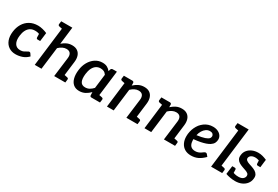

<svg xmlns="http://www.w3.org/2000/svg" viewBox="65 -1762 4045 2791"><g transform="rotate(30 2087.5 -366.5)"><path d="M225 7Q159 7 111 -25.5Q63 -58 41 -117.5Q19 -177 29 -257Q38 -333 73.5 -392.5Q109 -452 168 -485.5Q227 -519 307 -519Q342 -519 383 -509Q424 -499 460 -483L452 -417L392 -412Q373 -423 352.5 -428Q332 -433 304 -433Q257 -433 224 -411.5Q191 -390 171 -350Q151 -310 145 -257Q134 -174 163 -126Q192 -78 255 -78Q290 -78 314.5 -90Q339 -102 356.5 -114Q374 -126 386 -126Q399 -126 406 -116L433 -75Q389 -30 335 -11.5Q281 7 225 7ZM375 -435 452 -417 442 -339H401Q388 -339 383 -345.5Q378 -352 377 -363Z M547 0 637 -741H750L715 -451Q750 -482 789.5 -500.5Q829 -519 878 -519Q934 -519 969 -494.5Q1004 -470 1018.5 -426.5Q1033 -383 1026 -326L986 0H873L914 -326Q920 -376 899.5 -404Q879 -432 832 -432Q799 -432 767 -416Q735 -400 706 -372L660 0ZM960 0 983 -92 1045 -79Q1057 -76 1062.5 -70Q1068 -64 1066 -52L1060 0ZM664 -741 641 -649 579 -662Q567 -665 561.5 -671.5Q556 -678 557 -690L564 -741Z M1294 7Q1233 7 1194.5 -25.5Q1156 -58 1141 -117Q1126 -176 1136 -254Q1145 -329 1179 -389Q1213 -449 1266.5 -485Q1320 -521 1388 -521Q1435 -521 1466.5 -504Q1498 -487 1521 -457L1531 -490Q1539 -511 1562 -511H1631L1569 0H1499Q1475 0 1473 -22L1471 -76Q1434 -38 1390.5 -15.5Q1347 7 1294 7ZM1343 -82Q1382 -82 1413.5 -99.5Q1445 -117 1473 -148L1502 -384Q1484 -412 1459.5 -423.5Q1435 -435 1404 -435Q1362 -435 1330.5 -414Q1299 -393 1279 -352.5Q1259 -312 1252 -254Q1242 -170 1263.5 -126Q1285 -82 1343 -82ZM1542 0 1565 -92 1628 -79Q1639 -76 1644.5 -70Q1650 -64 1649 -52L1642 0Z M1759 0 1821 -511H1890Q1913 -511 1917 -490L1918 -444Q1955 -478 1996.5 -498.5Q2038 -519 2090 -519Q2146 -519 2181 -494.5Q2216 -470 2230.5 -426.5Q2245 -383 2238 -326L2198 0H2085L2126 -326Q2132 -376 2111.5 -404Q2091 -432 2044 -432Q2011 -432 1979 -416Q1947 -400 1918 -372L1872 0ZM2172 0 2195 -92 2257 -79Q2269 -77 2274.5 -70.5Q2280 -64 2278 -52L2272 0ZM1848 -511 1825 -419 1762 -432Q1751 -435 1745.5 -441.5Q1740 -448 1741 -460L1748 -511Z M2389 0 2451 -511H2520Q2543 -511 2547 -490L2548 -444Q2585 -478 2626.5 -498.5Q2668 -519 2720 -519Q2776 -519 2811 -494.5Q2846 -470 2860.5 -426.5Q2875 -383 2868 -326L2828 0H2715L2756 -326Q2762 -376 2741.5 -404Q2721 -432 2674 -432Q2641 -432 2609 -416Q2577 -400 2548 -372L2502 0ZM2802 0 2825 -92 2887 -79Q2899 -77 2904.5 -70.5Q2910 -64 2908 -52L2902 0ZM2478 -511 2455 -419 2392 -432Q2381 -435 2375.5 -441.5Q2370 -448 2371 -460L2378 -511Z M3169 7Q3108 7 3064.5 -19Q3021 -45 2997.5 -93Q2974 -141 2974 -204Q2974 -224 2976 -243.5Q2978 -263 2983 -283Q2991 -321 3007.5 -356Q3024 -391 3047 -421Q3059 -435 3072.5 -448Q3086 -461 3101 -472Q3131 -494 3167 -506Q3203 -518 3244 -518Q3291 -518 3327 -501Q3363 -484 3382 -456Q3401 -428 3401 -395Q3401 -362 3387 -334Q3373 -306 3338 -283Q3314 -268 3279 -255.5Q3244 -243 3196 -233.5Q3148 -224 3084 -218Q3084 -212 3084 -204Q3084 -196 3085 -195Q3087 -138 3113.5 -108.5Q3140 -79 3191 -79Q3221 -79 3245.5 -88.5Q3270 -98 3286 -110Q3295 -116 3304 -123Q3313 -130 3322 -134.5Q3331 -139 3340 -139Q3352 -139 3361 -129L3389 -95Q3339 -44 3287 -18.5Q3235 7 3169 7ZM3094 -290Q3136 -296 3169 -302.5Q3202 -309 3224.5 -317Q3247 -325 3263 -334Q3284 -345 3292 -360Q3300 -375 3300 -391Q3300 -410 3284 -425Q3268 -440 3237 -440Q3201 -440 3172.5 -420Q3144 -400 3123.5 -366.5Q3103 -333 3094 -290Z M3507 0 3597 -741H3710L3620 0ZM3593 0 3616 -92 3679 -79Q3690 -76 3695.5 -70Q3701 -64 3700 -52L3693 0ZM3624 -741 3601 -649 3539 -662Q3527 -665 3521.5 -671.5Q3516 -678 3517 -690L3524 -741Z M3911 8Q3870 8 3826.5 0Q3783 -8 3752 -20L3762 -100L3816 -98Q3826 -88 3855.5 -79.5Q3885 -71 3921 -71Q3969 -71 3994.5 -90Q4020 -109 4024 -139Q4026 -166 4009.5 -180Q3993 -194 3965 -203.5Q3937 -213 3906 -224Q3872 -236 3845 -252.5Q3818 -269 3804 -296Q3790 -323 3796 -364Q3801 -410 3829.5 -445Q3858 -480 3903 -499.5Q3948 -519 4003 -519Q4040 -519 4075.5 -509.5Q4111 -500 4147 -484L4139 -423L4079 -420Q4061 -426 4040.5 -431.5Q4020 -437 3997 -437Q3972 -437 3951.5 -429.5Q3931 -422 3918.5 -408.5Q3906 -395 3903 -376Q3901 -352 3919.5 -337Q3938 -322 3967 -312.5Q3996 -303 4022 -294Q4054 -283 4080.5 -267Q4107 -251 4122 -225Q4137 -199 4131 -157Q4126 -109 4096.5 -71.5Q4067 -34 4019.5 -13Q3972 8 3911 8ZM4062 -448 4140 -429 4131 -351H4089Q4076 -351 4071 -357.5Q4066 -364 4065 -375ZM3837 -64 3760 -82 3770 -160H3811Q3824 -160 3829.5 -153.5Q3835 -147 3835 -136Z"/></g></svg>

Font: Aleo SemiBold
Style: Italic
Weight: 600
Italic angle: -7°
Designer: Alessio Laiso
Foundry: Alessio Laiso
Version: Version 2.001;gftools[0.9.29]